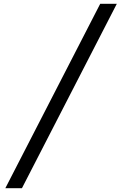

<svg xmlns="http://www.w3.org/2000/svg" viewBox="-20 -843 640 1006"><path d="M8 143 505 -823H592L95 143Z"/></svg>

Font: Iosevka Curly Slab Extended
Style: Italic
Weight: 400
Width: 7
Italic angle: -9°
Monospace: yes
Designer: Belleve Invis
Foundry: Belleve Invis
Version: Version 11.1.0; ttfautohint (v1.8.3)